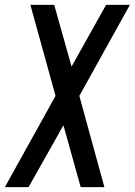

<svg xmlns="http://www.w3.org/2000/svg" viewBox="-35 -770 554 790"><path d="M-15 0H82.5L226 -254.5L297 0H394.5L291.5 -375.5L499.5 -750H401.5L259.5 -496L188 -750H90L193.5 -375.5Z"/></svg>

Font: Mohave Medium
Style: Italic
Weight: 500
Italic angle: -8°
Designer: Gumpita Rahayu
Foundry: Tokotype
Version: Version 2.002; ttfautohint (v1.8.3)